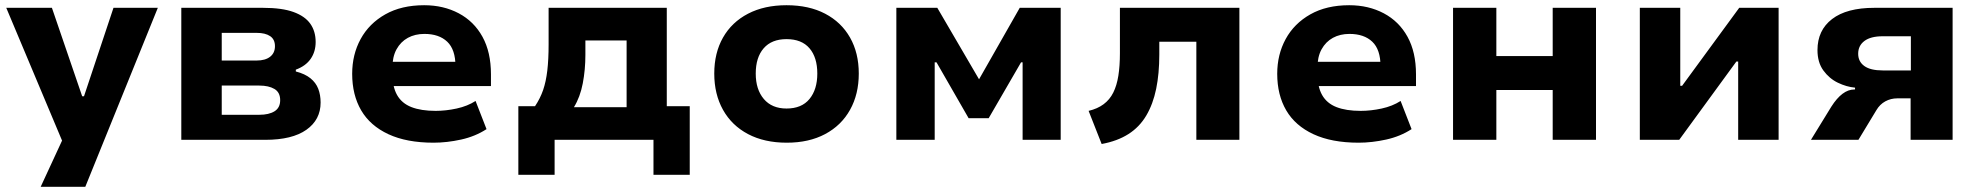

<svg xmlns="http://www.w3.org/2000/svg" viewBox="-20 -536 7589 736"><path d="M136 180 241 -47V58L4 -506H179L295 -167H302L415 -506H585L307 180Z M675 0V-506H988Q1061 -506 1105 -490Q1149 -474 1169.5 -445Q1190 -416 1190 -375Q1190 -338 1171 -310.5Q1152 -283 1114 -269V-262Q1149 -253 1170 -236Q1191 -219 1200 -195.5Q1209 -172 1209 -143Q1209 -77 1154.5 -38.5Q1100 0 997 0ZM830 -96H974Q1011 -96 1032.5 -109.5Q1054 -123 1054 -152Q1054 -182 1032 -195Q1010 -208 974 -208H830ZM830 -304H964Q997 -304 1015.5 -318.5Q1034 -333 1034 -359Q1034 -385 1015.5 -397.5Q997 -410 964 -410H830Z M1642 11Q1539 11 1469 -21.5Q1399 -54 1364.5 -113Q1330 -172 1330 -253Q1330 -327 1362.5 -386.5Q1395 -446 1457 -481Q1519 -516 1606 -516Q1680 -516 1738.5 -485Q1797 -454 1829.5 -395Q1862 -336 1862 -251V-206H1461V-299H1737L1726 -282Q1726 -346 1694.5 -376Q1663 -406 1607 -406Q1571 -406 1543.5 -391Q1516 -376 1500 -347Q1484 -318 1484 -274V-256Q1484 -204 1502 -172Q1520 -140 1557 -125.5Q1594 -111 1650 -111Q1689 -111 1730.5 -120Q1772 -129 1803 -149L1845 -41Q1802 -13 1747.5 -1Q1693 11 1642 11Z M1967 134V-129H2031Q2051 -159 2062 -191Q2073 -223 2078 -265.5Q2083 -308 2083 -366V-506H2536V-129H2624V134H2485V0H2106V134ZM2180 -125H2382V-381H2224V-326Q2224 -269 2214 -216.5Q2204 -164 2180 -125Z M2996 11Q2910 11 2847.5 -22Q2785 -55 2751.5 -115Q2718 -175 2718 -254Q2718 -333 2751.5 -392Q2785 -451 2847.5 -483.5Q2910 -516 2995 -516Q3081 -516 3143 -483.5Q3205 -451 3238.5 -392Q3272 -333 3272 -254Q3272 -175 3238.5 -115Q3205 -55 3143 -22Q3081 11 2996 11ZM2995 -120Q3053 -120 3083 -156.5Q3113 -193 3113 -254Q3113 -316 3083 -351Q3053 -386 2995 -386Q2938 -386 2907.5 -351Q2877 -316 2877 -254Q2877 -193 2908 -156.5Q2939 -120 2995 -120Z M3416 0V-506H3573L3733 -232L3889 -506H4046V0H3900V-297H3894L3770 -83H3693L3570 -297H3563V0Z M4203 16 4153 -111Q4187 -119 4210.5 -136.5Q4234 -154 4247.5 -181Q4261 -208 4267 -245.5Q4273 -283 4273 -332V-506H4731V0H4566V-376H4424V-327Q4424 -254 4412 -195.5Q4400 -137 4374 -93Q4348 -49 4305.5 -22Q4263 5 4203 16Z M5188 11Q5085 11 5015 -21.5Q4945 -54 4910.5 -113Q4876 -172 4876 -253Q4876 -327 4908.5 -386.5Q4941 -446 5003 -481Q5065 -516 5152 -516Q5226 -516 5284.5 -485Q5343 -454 5375.5 -395Q5408 -336 5408 -251V-206H5007V-299H5283L5272 -282Q5272 -346 5240.5 -376Q5209 -406 5153 -406Q5117 -406 5089.5 -391Q5062 -376 5046 -347Q5030 -318 5030 -274V-256Q5030 -204 5048 -172Q5066 -140 5103 -125.5Q5140 -111 5196 -111Q5235 -111 5276.5 -120Q5318 -129 5349 -149L5391 -41Q5348 -13 5293.5 -1Q5239 11 5188 11Z M5550 0V-506H5716V-321H5932V-506H6098V0H5932V-191H5716V0Z M6266 0V-506H6421V-207H6428L6647 -506H6798V0H6643V-300H6636L6417 0Z M6922 0 7000 -127Q7021 -160 7043 -176.5Q7065 -193 7088 -193H7091V-200Q7058 -203 7025 -219Q6992 -235 6969.5 -266Q6947 -297 6947 -344Q6947 -420 7003 -463Q7059 -506 7165 -506H7465V0H7304V-159H7253Q7228 -159 7207 -147.5Q7186 -136 7173 -114L7104 0ZM7197 -266H7305V-397H7197Q7151 -397 7127 -379Q7103 -361 7103 -330Q7103 -300 7126.5 -283Q7150 -266 7197 -266Z"/></svg>

Font: Nunito Sans 6pt ExtraBold
Style: Regular
Weight: 800
Version: Version 3.101;gftools[0.9.27]